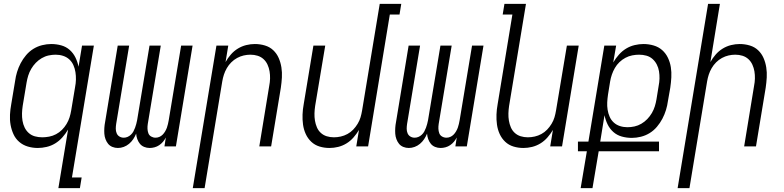

<svg xmlns="http://www.w3.org/2000/svg" viewBox="-20 -755 4040 990"><path d="M198 -47Q215 -47 233.5 -50.5Q252 -54 269 -63Q286 -72 299.5 -85.5Q313 -99 323 -115.5Q333 -132 338.5 -149.5Q344 -167 347 -185L367 -305Q371 -325 371.5 -344.5Q372 -364 369 -383Q366 -402 358.5 -419Q351 -436 337.5 -448.5Q324 -461 305.5 -467Q287 -473 267 -473Q249 -473 230.5 -469Q212 -465 195 -455Q178 -445 164.5 -431Q151 -417 141 -400Q131 -383 125.5 -365Q120 -347 117 -329L97 -209Q94 -189 93.5 -170Q93 -151 96 -132.5Q99 -114 107 -97.5Q115 -81 128.5 -69Q142 -57 160 -52Q178 -47 198 -47ZM281 215 331 -87Q318 -65 301.5 -46.5Q285 -28 264.5 -15.5Q244 -3 220.5 2.5Q197 8 175 8Q148 8 123 0.5Q98 -7 79 -23.5Q60 -40 49.5 -63Q39 -86 34.5 -111.5Q30 -137 31.5 -164Q33 -191 38 -218L58 -338Q61 -361 68 -384Q75 -407 86.5 -429Q98 -451 114.5 -470.5Q131 -490 152 -503Q173 -516 197 -522Q221 -528 244 -528Q271 -528 296 -521Q321 -514 339.5 -497.5Q358 -481 369 -458.5Q380 -436 385 -411L403 -520H464L351 160H401L392 215Z M588 8Q573 8 559.5 2.5Q546 -3 537.5 -13.5Q529 -24 524 -37.5Q519 -51 518 -65.5Q517 -80 518 -95.5Q519 -111 522 -126L587 -520H646L579 -116Q577 -103 577 -91Q577 -79 581.5 -68Q586 -57 596 -51Q606 -45 618 -45Q628 -45 637.5 -49Q647 -53 655 -60.5Q663 -68 668 -77.5Q673 -87 676.5 -96.5Q680 -106 682.5 -115.5Q685 -125 687 -135L751 -520H809L742 -116Q740 -103 740.5 -91Q741 -79 745 -68Q749 -57 759.5 -51Q770 -45 782 -45Q792 -45 801.5 -49Q811 -53 818.5 -60.5Q826 -68 831.5 -77.5Q837 -87 840.5 -96.5Q844 -106 846 -115.5Q848 -125 850 -135L914 -520H973L887 0H828L835 -46Q829 -34 820.5 -24Q812 -14 801 -6.5Q790 1 777 4.5Q764 8 752 8Q737 8 723.5 2.5Q710 -3 701.5 -13.5Q693 -24 688 -37.5Q683 -51 682 -66Q676 -51 667 -37.5Q658 -24 645.5 -13.5Q633 -3 618 2.5Q603 8 588 8Z M974 215 1096 -520H1157L1143 -435Q1154 -455 1170 -473.5Q1186 -492 1206.5 -504.5Q1227 -517 1249.5 -522.5Q1272 -528 1294 -528Q1321 -528 1346 -520.5Q1371 -513 1389 -496Q1407 -479 1417 -456Q1427 -433 1431 -407.5Q1435 -382 1433.5 -355.5Q1432 -329 1428 -302L1378 0H1317L1368 -311Q1372 -331 1372.5 -350Q1373 -369 1370 -387Q1367 -405 1359.5 -421.5Q1352 -438 1339 -450Q1326 -462 1308.5 -467.5Q1291 -473 1271 -473Q1254 -473 1236.5 -469Q1219 -465 1202.5 -456Q1186 -447 1172.5 -433.5Q1159 -420 1149.5 -403.5Q1140 -387 1134.5 -370Q1129 -353 1126 -335L1035 215Z M1679 8Q1652 8 1627.5 0.5Q1603 -7 1585 -24Q1567 -41 1556.5 -64Q1546 -87 1542.5 -112.5Q1539 -138 1540 -164.5Q1541 -191 1546 -218L1596 -520H1657L1605 -209Q1602 -189 1601.5 -170Q1601 -151 1604 -133Q1607 -115 1614 -98.5Q1621 -82 1634 -70Q1647 -58 1664.5 -52.5Q1682 -47 1702 -47Q1719 -47 1737 -51Q1755 -55 1771.5 -64Q1788 -73 1801 -86.5Q1814 -100 1824 -116.5Q1834 -133 1839 -150Q1844 -167 1847 -185L1938 -735H2049L2040 -680H1990L1878 0H1817L1831 -85Q1819 -65 1803 -46.5Q1787 -28 1766.5 -15.5Q1746 -3 1723.5 2.5Q1701 8 1679 8Z M2088 8Q2073 8 2059.5 2.5Q2046 -3 2037.5 -13.5Q2029 -24 2024 -37.5Q2019 -51 2018 -65.5Q2017 -80 2018 -95.5Q2019 -111 2022 -126L2087 -520H2146L2079 -116Q2077 -103 2077 -91Q2077 -79 2081.5 -68Q2086 -57 2096 -51Q2106 -45 2118 -45Q2128 -45 2137.5 -49Q2147 -53 2155 -60.5Q2163 -68 2168 -77.5Q2173 -87 2176.5 -96.5Q2180 -106 2182.5 -115.5Q2185 -125 2187 -135L2251 -520H2309L2242 -116Q2240 -103 2240.5 -91Q2241 -79 2245 -68Q2249 -57 2259.5 -51Q2270 -45 2282 -45Q2292 -45 2301.5 -49Q2311 -53 2318.5 -60.5Q2326 -68 2331.5 -77.5Q2337 -87 2340.5 -96.5Q2344 -106 2346 -115.5Q2348 -125 2350 -135L2414 -520H2473L2387 0H2328L2335 -46Q2329 -34 2320.5 -24Q2312 -14 2301 -6.5Q2290 1 2277 4.5Q2264 8 2252 8Q2237 8 2223.5 2.5Q2210 -3 2201.5 -13.5Q2193 -24 2188 -37.5Q2183 -51 2182 -66Q2176 -51 2167 -37.5Q2158 -24 2145.5 -13.5Q2133 -3 2118 2.5Q2103 8 2088 8Z M2679 8Q2652 8 2627.5 0.5Q2603 -7 2585 -24Q2567 -41 2556.5 -64Q2546 -87 2542.5 -112.5Q2539 -138 2540 -164.5Q2541 -191 2546 -218L2622 -680H2572L2581 -735H2692L2605 -209Q2602 -189 2601.5 -170Q2601 -151 2604 -133Q2607 -115 2614 -98.5Q2621 -82 2634 -70Q2647 -58 2664.5 -52.5Q2682 -47 2702 -47Q2719 -47 2737 -51Q2755 -55 2771.5 -64Q2788 -73 2801 -86.5Q2814 -100 2824 -116.5Q2834 -133 2839 -150Q2844 -167 2847 -185L2903 -520H2964L2878 0H2817L2831 -85Q2819 -65 2803 -46.5Q2787 -28 2766.5 -15.5Q2746 -3 2723.5 2.5Q2701 8 2679 8Z M2974 215 3006 25H2960V-25H3014L3096 -520H3157L3142 -433Q3155 -455 3171.5 -473.5Q3188 -492 3208.5 -504.5Q3229 -517 3252.5 -522.5Q3276 -528 3298 -528Q3325 -528 3350.5 -520.5Q3376 -513 3394.5 -496.5Q3413 -480 3424 -457Q3435 -434 3439 -408.5Q3443 -383 3441.5 -356Q3440 -329 3436 -302L3424 -234Q3421 -211 3414 -188Q3407 -165 3395.5 -143Q3384 -121 3367.5 -101.5Q3351 -82 3330 -69Q3309 -56 3285 -50Q3261 -44 3238 -44Q3211 -44 3186 -51Q3161 -58 3142.5 -74.5Q3124 -91 3113 -113.5Q3102 -136 3097 -161L3075 -25H3378V25H3067L3035 215ZM3215 -99Q3233 -99 3251.5 -103Q3270 -107 3287 -117Q3304 -127 3317.5 -141Q3331 -155 3341 -172Q3351 -189 3356.5 -207Q3362 -225 3365 -243L3376 -311Q3380 -331 3380.5 -350Q3381 -369 3378 -387.5Q3375 -406 3366.5 -422.5Q3358 -439 3344.5 -451Q3331 -463 3313 -468Q3295 -473 3275 -473Q3258 -473 3240 -469.5Q3222 -466 3205 -457Q3188 -448 3174 -434.5Q3160 -421 3150.5 -404.5Q3141 -388 3135 -370.5Q3129 -353 3126 -335L3115 -267Q3112 -247 3111 -227.5Q3110 -208 3113 -189Q3116 -170 3123.5 -153Q3131 -136 3144.5 -123.5Q3158 -111 3176.5 -105Q3195 -99 3215 -99Z M3474 215 3631 -735H3692L3643 -435Q3654 -455 3670 -473.5Q3686 -492 3706.5 -504.5Q3727 -517 3749.5 -522.5Q3772 -528 3794 -528Q3821 -528 3846 -520.5Q3871 -513 3889 -496Q3907 -479 3917 -456Q3927 -433 3931 -407.5Q3935 -382 3933.5 -355.5Q3932 -329 3928 -302L3878 0H3817L3868 -311Q3872 -331 3872.5 -350Q3873 -369 3870 -387Q3867 -405 3859.5 -421.5Q3852 -438 3839 -450Q3826 -462 3808.5 -467.5Q3791 -473 3771 -473Q3754 -473 3736.5 -469Q3719 -465 3702.5 -456Q3686 -447 3672.5 -433.5Q3659 -420 3649.5 -403.5Q3640 -387 3634.5 -370Q3629 -353 3626 -335L3535 215Z"/></svg>

Font: Iosevka Term Curly Light
Style: Italic
Weight: 300
Italic angle: -9°
Designer: Belleve Invis
Foundry: Belleve Invis
Version: Version 32.3.0